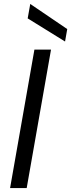

<svg xmlns="http://www.w3.org/2000/svg" viewBox="-20 -951 360 971"><path d="M31 0 154 -700H238L115 0ZM309 -741 120 -858 133 -931 320 -804Z"/></svg>

Font: Rethink Sans
Style: Italic
Weight: 400
Italic angle: -10°
Designer: The Rethink Sans project authors (Hans Thiessen). DM Sans designed by Colophon Foundry.
Foundry: Rethink Communications LLC
Version: Version 1.001